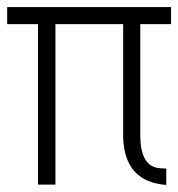

<svg xmlns="http://www.w3.org/2000/svg" viewBox="-40 -524 508 548"><path d="M-19.5 -455.1V-503.9H448.2V-455.1H360.4V-138.7Q360.4 -54.7 408.2 -44.9Q418.9 -43 434.6 -43V3.9Q316.4 -4.9 311.5 -129.9V-455.1H118.2V2.9H68.4V-455.1Z"/></svg>

Font: Post No Bills Jaffna
Style: Regular
Weight: 400
Designer: Kosala Senevirathne, Siva Puranthara, Lasantha Premarathna, Tharique Azeez
Foundry: Mooniak
Version: Version 1.220 ; ttfautohint (v1.6)